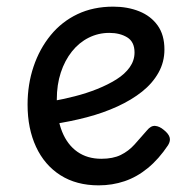

<svg xmlns="http://www.w3.org/2000/svg" viewBox="-20 -539 566 578"><path d="M277 19Q210 19 162 -11.5Q114 -42 88.5 -97Q63 -152 63 -224Q63 -285 81 -338.5Q99 -392 132.5 -433Q166 -474 213.5 -496.5Q261 -519 321 -519Q364 -519 399 -505Q434 -491 454.5 -462.5Q475 -434 475 -390Q475 -352 457 -320Q439 -288 407.5 -263Q376 -238 333.5 -218.5Q291 -199 241.5 -186Q192 -173 138 -165L135 -234Q169 -240 204.5 -249Q240 -258 272.5 -271Q305 -284 330.5 -300Q356 -316 370.5 -336.5Q385 -357 385 -381Q385 -413 363 -426.5Q341 -440 309 -440Q276 -440 247 -425.5Q218 -411 196.5 -384Q175 -357 163 -320.5Q151 -284 151 -240Q151 -182 167 -142.5Q183 -103 213 -82Q243 -61 285 -61Q320 -61 343.5 -72.5Q367 -84 385 -104Q403 -124 422 -146Q434 -161 447 -160Q460 -159 473 -148Q487 -137 490.5 -126Q494 -115 486 -102Q458 -60 425 -33Q392 -6 355 6.5Q318 19 277 19Z"/></svg>

Font: Playwrite GB S
Style: Regular
Weight: 400
Designer: Veronika Burian, José Scaglione
Foundry: TypeTogether
Version: Version 1.000